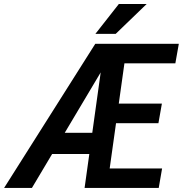

<svg xmlns="http://www.w3.org/2000/svg" viewBox="-71 -927 902 947"><path d="M461.4 -629.9 86.4 0H-50.8L398.9 -710.9H470.7ZM455.1 -272 436.5 -167.5H130.4L148.9 -272ZM728.5 -96.2 711.9 0H419.4L436.5 -96.2ZM556.2 -710.9 456.5 0H346.2L445.3 -710.9ZM727.5 -416 710.4 -319.3H458.5L475.1 -416ZM811 -710.9 793.9 -614.7H502L519 -710.9ZM399.4 -759.8 515.1 -907.2H652.3L499.5 -759.8Z"/></svg>

Font: Roboto Condensed Medium
Style: Italic
Weight: 500
Italic angle: -12°
Designer: Christian Robertson
Foundry: Google
Version: Version 3.0; 2020